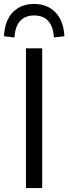

<svg xmlns="http://www.w3.org/2000/svg" viewBox="-42 -949 345 969"><path d="M89 0V-705H171V0ZM31 -760 -22 -766Q-18 -845 22.5 -887Q63 -929 130 -929Q197 -929 238 -886.5Q279 -844 283 -766L230 -760Q227 -814 202 -842.5Q177 -871 130 -871Q85 -871 59.5 -843Q34 -815 31 -760Z"/></svg>

Font: Nunito Sans 10pt SemiCondensed
Style: Regular
Weight: 400
Width: 4
Designer: Vernon Adams
Foundry: Vernon Adams
Version: Version 3.101;gftools[0.9.27]